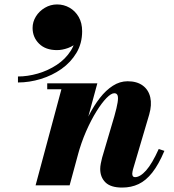

<svg xmlns="http://www.w3.org/2000/svg" viewBox="-20 -836 787 866"><path d="M531 10Q479.5 10 455.8 -13.2Q432 -36.5 432 -74Q432 -85 434.8 -99.2Q437.5 -113.5 440.5 -124.5L496 -312.5Q507 -351.5 510.5 -374Q514 -396.5 510.2 -406Q506.5 -415.5 495.5 -415.5Q481.5 -415.5 460.2 -393.8Q439 -372 415 -333.5Q391 -295 368.5 -243.8Q346 -192.5 330 -133H313Q324.5 -178 341.8 -225.2Q359 -272.5 381.2 -316Q403.5 -359.5 430.5 -394.2Q457.5 -429 489 -449.2Q520.5 -469.5 555.5 -469.5Q597.5 -469.5 623.8 -450.2Q650 -431 657.8 -397Q665.5 -363 653 -319.5L580 -72.5Q579 -68.5 577.8 -62.8Q576.5 -57 576.5 -53Q576.5 -45 579.5 -41Q582.5 -37 589 -37Q612 -37 639 -67.2Q666 -97.5 696 -164L721.5 -155.5Q695.5 -94 667 -57.8Q638.5 -21.5 605.2 -5.8Q572 10 531 10ZM140.5 0 257 -433.5H193V-460H419L294 0ZM61 -464V-491Q104.5 -491 150.5 -504.2Q196.5 -517.5 236 -543.5Q275.5 -569.5 299.8 -608Q324 -646.5 323.5 -696.5H349.5Q349.5 -667 331.2 -648Q313 -629 287 -619.5Q261 -610 237 -610Q185.5 -610 156.2 -639Q127 -668 127 -710Q127 -737.5 142 -761.8Q157 -786 182.5 -801Q208 -816 237.5 -816Q268 -816 293.8 -801.2Q319.5 -786.5 335 -759.5Q350.5 -732.5 350.5 -695Q350.5 -640.5 325 -597.8Q299.5 -555 257.5 -525.2Q215.5 -495.5 164 -479.8Q112.5 -464 61 -464Z"/></svg>

Font: Bodoni Moda 9pt ExtraBold
Style: Italic
Weight: 800
Italic angle: -13°
Designer: Owen Earl
Foundry: indestructible type
Version: Version 2.004